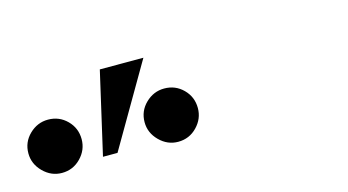

<svg xmlns="http://www.w3.org/2000/svg" viewBox="-57 -852 694 383"><g transform="rotate(-15 290.0 -660.0)"><path d="M35 -570Q13 -570 -3.5 -586.5Q-20 -603 -20 -625Q-20 -648 -3.5 -664Q13 -680 35 -680Q58 -680 74 -664Q90 -648 90 -625Q90 -603 74 -586.5Q58 -570 35 -570ZM275 -570Q253 -570 236.5 -586.5Q220 -603 220 -625Q220 -648 236.5 -664Q253 -680 275 -680Q298 -680 314 -664Q330 -648 330 -625Q330 -603 314 -586.5Q298 -570 275 -570ZM251 -750 152 -580H122L161 -750Z"/></g></svg>

Font: Brygada 1918
Style: Regular
Weight: 400
Designer: Mateusz Machalski | Borys Kosmynka | Przemek Hoffer
Foundry: NIEPODLEGLA 2018
Version: Version 3.006